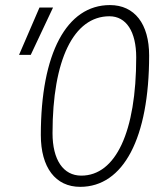

<svg xmlns="http://www.w3.org/2000/svg" viewBox="-20 -723 626 753"><path d="M294.4 9.8C464.4 9.8 564.9 -181.6 564.9 -505.4C564.9 -629.4 507.8 -703.1 411.1 -703.1C241.2 -703.1 140.1 -513.7 140.1 -193.4C140.1 -65.9 197.8 9.8 294.4 9.8ZM298.8 -34.2C228 -34.2 186 -96.2 186 -200.7C186 -488.8 269 -659.2 409.2 -659.2C475.1 -659.2 514.2 -599.1 514.2 -498C514.2 -206.5 434.1 -34.2 298.8 -34.2ZM54.7 -507.8H100.6L188 -693.4H134.8Z"/></svg>

Font: Cascadia Code PL ExtraLight
Style: Italic
Weight: 200
Italic angle: -10°
Monospace: yes
Designer: Aaron Bell
Foundry: Saja Typeworks
Version: Version 2404.023